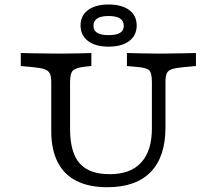

<svg xmlns="http://www.w3.org/2000/svg" viewBox="-20 -801 923 833"><path d="M202.4 -369.4V-445.2Q202.4 -468.7 196.5 -481.6Q190.5 -494.5 173.4 -500.6Q156.3 -506.6 122.8 -509.7L70.2 -514.5V-571Q94.1 -570.2 123.2 -569.8Q152.3 -569.4 181.4 -569Q210.5 -568.5 234.7 -568.5H242.8H247Q266.3 -568.5 288.9 -569Q311.5 -569.4 334.6 -569.8Q357.6 -570.2 376.4 -571V-514.5L345.5 -511.4Q307 -506.5 295.5 -494Q284 -481.6 284 -445.2V-369.4ZM445.4 11.3Q366.1 11.3 311.7 -16.2Q257.3 -43.7 229.9 -98.1Q202.4 -152.5 202.4 -231.5V-369.4H284V-242Q284 -139.8 325.3 -92.6Q366.6 -45.3 456.2 -45.3Q546.4 -45.3 592.7 -96.1Q639 -146.9 639 -243.7V-369.4H697.9V-247.7Q697.9 -120.5 633.6 -54.6Q569.4 11.3 445.4 11.3ZM639 -369.4V-445.2Q639 -482.3 628.2 -494.8Q617.5 -507.3 575.2 -510.5L530.7 -514.5V-571Q561.2 -570.2 599.7 -569.4Q638.2 -568.5 668 -568.5Q691.8 -568.5 720.7 -569Q749.6 -569.4 778.4 -569.8Q807.2 -570.2 830.1 -571V-514.5L777.5 -509.7Q743.2 -506.6 726.1 -500.9Q709.1 -495.3 703.5 -482.8Q697.9 -470.2 697.9 -445.2V-369.4ZM450.8 -598.6Q394.1 -598.6 361.8 -623.1Q329.5 -647.6 329.5 -690.4Q329.5 -733.2 361.8 -757.3Q394.1 -781.5 450.9 -781.5Q508.5 -781.5 540.7 -757.3Q573 -733.2 573 -690.4Q573 -647.6 540.7 -623.1Q508.4 -598.6 450.8 -598.6ZM450.8 -648.6Q485.4 -648.6 501.2 -658.7Q517 -668.7 517 -689.6Q517 -710.5 500.4 -721Q483.9 -731.5 450.8 -731.5Q418.6 -731.5 402 -721Q385.5 -710.5 385.5 -689.6Q385.5 -668.7 401.7 -658.7Q417.8 -648.6 450.8 -648.6Z"/></svg>

Font: Playfair 5pt SemiExpanded Light
Style: Regular
Weight: 300
Width: 6
Designer: Claus Eggers Sørensen
Foundry: Claus Eggers Sørensen
Version: Version 2.203